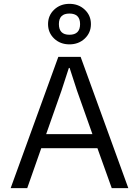

<svg xmlns="http://www.w3.org/2000/svg" viewBox="-20 -975 717 995"><path d="M397.9 -680.2 645 0H559.1L484.9 -207H193.8L121.1 0H35.2L282.2 -680.2ZM219.2 -279.8H459L378.9 -505.9L340.8 -623H336.9L298.8 -505.9ZM260.7 -775.1Q229 -805.2 229 -850.1Q229 -895 260.7 -925Q292.5 -955.1 339.8 -955.1Q387.2 -955.1 419.2 -925Q451.2 -895 451.2 -850.1Q451.2 -805.2 419.2 -775.1Q387.2 -745.1 339.8 -745.1Q292.5 -745.1 260.7 -775.1ZM285.2 -850.1Q285.2 -794.9 339.8 -794.9Q395 -794.9 395 -850.1Q395 -904.8 339.8 -904.8Q285.2 -904.8 285.2 -850.1Z"/></svg>

Font: TASA Orbiter Text
Style: Regular
Weight: 400
Designer: Weizhong Zhang
Version: Version 1.000;Glyphs 3.1.2 (3151)